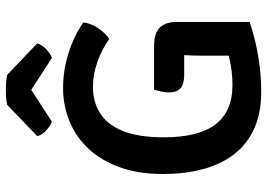

<svg xmlns="http://www.w3.org/2000/svg" viewBox="-154 -788 955 688"><g transform="rotate(-90 324.0 -444.5)"><path d="M587 -624Q584 -596 565.8 -569.8Q547.5 -543.5 528 -531Q491.5 -557 446.5 -573.2Q401.5 -589.5 355.5 -589.5Q303 -589.5 262.2 -564.2Q221.5 -539 198.5 -483.2Q175.5 -427.5 175.5 -335.5Q175.5 -209.5 222.5 -149.5Q269.5 -89.5 361 -89.5Q412 -89.5 455 -100Q498 -110.5 522.5 -119.5L589 -28Q559.5 -17.5 519.2 -8Q479 1.5 433 7.5Q387 13.5 339 13.5Q259.5 13.5 203.5 -13Q147.5 -39.5 112.2 -87Q77 -134.5 60.5 -198.5Q44 -262.5 44 -337Q44 -430.5 70 -498.5Q96 -566.5 139.5 -610.5Q183 -654.5 238 -675.5Q293 -696.5 350.5 -696.5Q415.5 -696.5 477.8 -676.8Q540 -657 587 -624ZM468 -196.5Q468 -232 470.2 -265.8Q472.5 -299.5 479.5 -327L589 -290V-28L468 -26.5ZM501 -370.5Q550.5 -370.5 569.8 -348.8Q589 -327 589 -290V-262.5H399Q381 -262.5 366.8 -267Q352.5 -271.5 344.5 -283.5Q336.5 -295.5 336.5 -317Q336.5 -330 339.5 -344.5Q342.5 -359 346 -370.5ZM399 -897 512 -789Q505.5 -769 489.2 -755Q473 -741 460 -736.5L345.5 -810.5L231.5 -736.5Q218.5 -741 202 -755Q185.5 -769 179.5 -789L292 -897Q315.5 -901.5 345.5 -901.5Q376 -901.5 399 -897Z"/></g></svg>

Font: Signika Negative Light SemiBold
Style: Regular
Weight: 600
Version: Version 2.001